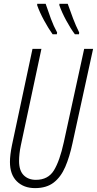

<svg xmlns="http://www.w3.org/2000/svg" viewBox="-20 -968 504 998"><path d="M162.1 9.8Q103.5 9.8 67.6 -25.4Q31.7 -60.5 31.7 -126.5Q31.7 -162.1 42.5 -214.8L148.9 -713.9H195.3L88.4 -212.9Q83.5 -189.9 81.3 -168.7Q79.1 -147.5 79.1 -130.9Q79.1 -81.5 103 -57.4Q127 -33.2 166.5 -33.2Q230 -33.2 260.3 -82.5Q290.5 -131.8 311.5 -228L417.5 -713.9H463.9L356.9 -224.1Q341.8 -152.8 319.1 -100.3Q296.4 -47.9 259 -19Q221.7 9.8 162.1 9.8ZM369.1 -790Q347.2 -819.3 324.2 -861.6Q301.3 -903.8 288.6 -940.4V-948.2H332Q346.2 -907.7 360.1 -871.1Q374 -834.5 391.6 -799.3L390.6 -790ZM253.4 -790Q232.4 -818.8 209.2 -861.6Q186 -904.3 173.3 -940.4V-948.2H217.3Q230.5 -909.2 244.6 -870.6Q258.8 -832 276.9 -799.3L275.4 -790Z"/></svg>

Font: Open Sans Condensed Light
Style: Italic
Weight: 300
Width: 3
Italic angle: -12°
Designer: Monotype Design Team
Foundry: Monotype Imaging Inc.
Version: Version 3.000; ttfautohint (v1.8.4)